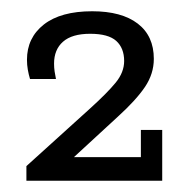

<svg xmlns="http://www.w3.org/2000/svg" viewBox="-20 -613 333 341"><path d="M26.9 -292V-318L139.3 -419.7Q170.6 -448 185.5 -466.3Q200.5 -484.6 200.5 -504.7Q200.5 -527.5 186.5 -540.3Q172.4 -553 140.2 -553Q107.8 -553 91.9 -538.9Q76 -524.9 76 -500Q76 -492.6 77 -486Q78 -479.4 79.4 -472.7H33.3Q30.9 -480.7 29.4 -489.2Q27.9 -497.7 27.9 -506.9Q27.9 -545.9 57.9 -569.5Q88 -593 143.7 -593Q196 -593 224.6 -571.1Q253.2 -549.2 253.2 -508.5Q253.2 -481.9 237.4 -458.5Q221.6 -435.1 189.1 -405.6L85.1 -309.8L66.9 -333.9H230.2V-382.2H268.1V-292Z"/></svg>

Font: Rokkitt SemiBold
Style: Regular
Weight: 600
Designer: Vernon Adams
Foundry: Vernon Adams
Version: Version 3.103